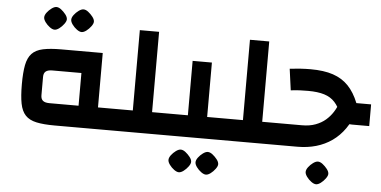

<svg xmlns="http://www.w3.org/2000/svg" viewBox="-59 -844 2341 1181"><g transform="rotate(5 1112.0 -253.5)"><path d="M549 0V-134H632V0ZM295 0Q227 0 183 -9.5Q139 -19 115 -44.5Q91 -70 82 -116Q73 -162 73 -235Q73 -308 82 -354Q91 -400 115 -425.5Q139 -451 183 -460.5Q227 -470 295 -470H552V0ZM252 -134H432V-336H252Q225 -336 212 -325.5Q199 -315 199 -292V-178Q199 -155 212 -144.5Q225 -134 252 -134ZM632 0V-134Q642 -134 647 -115.5Q652 -97 652 -67Q652 -36 647 -18Q642 0 632 0ZM244 -587Q231 -587 214.5 -599Q198 -611 186 -627.5Q174 -644 174 -657Q174 -671 186 -687Q198 -703 214.5 -715Q231 -727 244 -727Q258 -727 273.5 -715Q289 -703 301.5 -687Q314 -671 314 -657Q314 -645 301.5 -628Q289 -611 273 -599Q257 -587 244 -587ZM411 -587Q398 -587 381.5 -599Q365 -611 353 -627.5Q341 -644 341 -657Q341 -671 353 -687Q365 -703 381.5 -715Q398 -727 411 -727Q425 -727 440.5 -715Q456 -703 468.5 -687Q481 -671 481 -657Q481 -645 468.5 -628Q456 -611 440 -599Q424 -587 411 -587Z M886 0V-134H972V0ZM632 0V-134H767V-630H886V0ZM632 0Q621 0 616.5 -18Q612 -36 612 -67Q612 -97 616.5 -115.5Q621 -134 632 -134ZM972 0V-134Q982 -134 987 -115.5Q992 -97 992 -67Q992 -36 987 -18Q982 0 972 0Z M1226 0V-134H1312V0ZM972 0V-134H1170L1107 -71V-470H1226V0ZM972 0Q961 0 956.5 -18Q952 -36 952 -67Q952 -97 956.5 -115.5Q961 -134 972 -134ZM1312 0V-134Q1322 -134 1327 -115.5Q1332 -97 1332 -67Q1332 -36 1327 -18Q1322 0 1312 0ZM1082 220Q1069 220 1052.5 208Q1036 196 1024 179.5Q1012 163 1012 150Q1012 136 1024 120Q1036 104 1052.5 92Q1069 80 1082 80Q1096 80 1111.5 92Q1127 104 1139.5 120Q1152 136 1152 150Q1152 162 1139.5 179Q1127 196 1111 208Q1095 220 1082 220ZM1249 220Q1236 220 1219.5 208Q1203 196 1191 179.5Q1179 163 1179 150Q1179 136 1191 120Q1203 104 1219.5 92Q1236 80 1249 80Q1263 80 1278.5 92Q1294 104 1306.5 120Q1319 136 1319 150Q1319 162 1306.5 179Q1294 196 1278 208Q1262 220 1249 220Z M1566 0V-134H1652V0ZM1312 0V-134H1447V-630H1566V0ZM1312 0Q1301 0 1296.5 -18Q1292 -36 1292 -67Q1292 -97 1296.5 -115.5Q1301 -134 1312 -134ZM1652 0V-134Q1662 -134 1667 -115.5Q1672 -97 1672 -67Q1672 -36 1667 -18Q1662 0 1652 0Z M2118 -165Q2087 -165 2068.5 -178.5Q2050 -192 2039 -221Q2022 -267 1996.5 -295Q1971 -323 1931 -335.5Q1891 -348 1831 -348Q1808 -348 1781.5 -347Q1755 -346 1724 -342L1706 -474Q1742 -478 1773.5 -480Q1805 -482 1834 -482Q1917 -482 1973.5 -463Q2030 -444 2068.5 -404Q2107 -364 2133 -299H2224V-165ZM1652 0V-134H1812Q1859 -134 1895 -147.5Q1931 -161 1956.5 -183Q1982 -205 2000 -233Q2018 -261 2028 -291L2139 -251Q2118 -187 2085 -140Q2052 -93 2008 -62Q1964 -31 1910.5 -15.5Q1857 0 1795 0ZM1652 0Q1641 0 1636.5 -18Q1632 -36 1632 -67Q1632 -97 1636.5 -115.5Q1641 -134 1652 -134ZM1929 220Q1916 220 1899.5 208Q1883 196 1871 179.5Q1859 163 1859 150Q1859 136 1871 120Q1883 104 1899.5 92Q1916 80 1929 80Q1943 80 1958.5 92Q1974 104 1986.5 120Q1999 136 1999 150Q1999 162 1986.5 179Q1974 196 1958 208Q1942 220 1929 220Z"/></g></svg>

Font: Changa ExtraLight SemiBold
Style: Regular
Weight: 600
Version: Version 3.002; ttfautohint (v1.8.2)